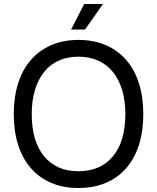

<svg xmlns="http://www.w3.org/2000/svg" viewBox="-20 -926 787 962"><path d="M373 16Q297 16 237 -9.5Q177 -35 135 -83Q93 -131 71 -199.5Q49 -268 49 -354Q49 -440 71 -509Q93 -578 135 -626Q177 -674 237 -700Q297 -726 373 -726Q449 -726 509.5 -700Q570 -674 612 -626Q654 -578 676 -509Q698 -440 698 -354Q698 -268 676 -199.5Q654 -131 612 -83Q570 -35 509.5 -9.5Q449 16 373 16ZM373 -68Q484 -68 546 -143Q608 -218 608 -354Q608 -422 592 -475Q576 -528 545.5 -565.5Q515 -603 471.5 -622.5Q428 -642 373 -642Q318 -642 274.5 -622.5Q231 -603 201 -565.5Q171 -528 155 -475Q139 -422 139 -354Q139 -218 201 -143Q263 -68 373 -68ZM336 -778 402 -906H496L406 -778Z"/></svg>

Font: Geist
Style: Regular
Weight: 400
Designer: Basement.studio, Andrés Briganti, Mateo Zaragoza
Foundry: Basement.studio, Vercel, Andrés Briganti, Guido Ferreyra, Mateo Zaragoza
Version: Version 1.401